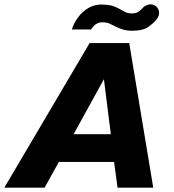

<svg xmlns="http://www.w3.org/2000/svg" viewBox="-85 -867 803 887"><path d="M-65 0 329 -668H512L623 0H458L442 -119H187L121 0ZM255 -247H427L395 -501ZM528 -725Q500 -725 481.5 -731Q463 -737 449 -744.5Q435 -752 421 -758Q407 -764 387 -764Q356 -764 336 -731H247Q256 -760 275.5 -786.5Q295 -813 322.5 -829.5Q350 -846 383 -846Q423 -846 446 -836Q469 -826 485.5 -815.5Q502 -805 522 -805Q544 -805 555 -813Q566 -821 575 -831Q584 -841 599 -845Q602 -846 605 -846.5Q608 -847 611 -847Q627 -847 638.5 -835.5Q650 -824 650 -808Q650 -793 640 -780Q630 -765 603.5 -745Q577 -725 528 -725Z"/></svg>

Font: Atkinson Hyperlegible
Style: Bold Italic
Weight: 700
Italic angle: -12°
Designer: Elliott Scott, Megan Eiswerth, Linus Boman, Theodore Petrosky
Foundry: Braille Institute
Version: Version 1.006; ttfautohint (v1.8.3)